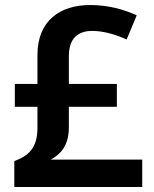

<svg xmlns="http://www.w3.org/2000/svg" viewBox="-20 -810 612 764"><path d="M339 -790C219 -790 129 -728 129 -591V-476H39V-385H129V-301C129 -220 93 -190 37 -169V-66H546V-175H182C217 -194 254 -227 254 -302V-385H445V-476H254V-587C254 -659 292 -687 347 -687C393 -687 441 -672 484 -653L524 -749C474 -772 411 -790 339 -790Z"/></svg>

Font: Noto Sans Malayalam UI SemiBold
Style: Regular
Weight: 600
Designer: Jelle Bosma - Monotype Design Team
Foundry: Monotype Imaging Inc.
Version: Version 2.104